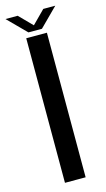

<svg xmlns="http://www.w3.org/2000/svg" viewBox="-134 -825 480 866"><g transform="rotate(-15 106.0 -391.5)"><path d="M56 0H152.5V-675H56ZM72.5 -698H135.5L220.5 -783H164.5L104.5 -722.5L45 -783H-12Z"/></g></svg>

Font: Anybody SemiCondensed
Style: Regular
Weight: 400
Width: 4
Version: Version 1.113;gftools[0.9.25]